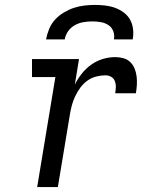

<svg xmlns="http://www.w3.org/2000/svg" viewBox="-20 -760 640 780"><path d="M131 0 205 -447H110V-520H301L284 -416Q295 -439 312 -460.5Q329 -482 351 -497.5Q373 -513 398 -520.5Q423 -528 448 -528Q465 -528 481.5 -523.5Q498 -519 509.5 -507.5Q521 -496 527 -481Q533 -466 535 -449.5Q537 -433 536 -415.5Q535 -398 532 -381H448Q450 -393 450.5 -406Q451 -419 446.5 -430.5Q442 -442 431.5 -448Q421 -454 408 -454Q390 -454 370.5 -449Q351 -444 334.5 -432Q318 -420 306 -403.5Q294 -387 285.5 -369Q277 -351 272 -332.5Q267 -314 264 -295L215 0ZM167 -600Q171 -621 179.5 -642Q188 -663 203.5 -680Q219 -697 239 -709Q259 -721 280 -728Q301 -735 323 -737.5Q345 -740 366 -740Q387 -740 408 -737.5Q429 -735 448 -728Q467 -721 483 -709Q499 -697 508.5 -680Q518 -663 520.5 -642Q523 -621 519 -600H443Q446 -618 440 -633.5Q434 -649 420.5 -658Q407 -667 390 -670Q373 -673 355 -673Q337 -673 319 -670Q301 -667 284.5 -658Q268 -649 257 -633.5Q246 -618 243 -600Z"/></svg>

Font: Iosevka HT Extended
Style: Italic
Weight: 400
Width: 7
Italic angle: -9°
Monospace: yes
Designer: Belleve Invis
Foundry: Belleve Invis
Version: Version 32.3.0; ttfautohint (v1.8.4)